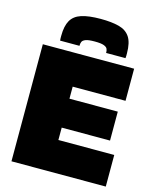

<svg xmlns="http://www.w3.org/2000/svg" viewBox="-134 -1018 899 1109"><g transform="rotate(15 315.5 -464.0)"><path d="M43 0V-700H589V-508H273V-436H562V-263H273V-189H607V0ZM329 -928Q394 -928 438 -916.5Q482 -905 504 -872Q526 -839 526 -775Q526 -768 526 -760.5Q526 -753 525 -746H409Q409 -747 409 -748Q409 -749 409 -751Q409 -760 405 -770Q401 -780 384 -786.5Q367 -793 329 -793Q291 -793 274.5 -786.5Q258 -780 254 -770Q250 -760 250 -751Q250 -749 250 -748Q250 -747 250 -746H134Q133 -753 133 -760.5Q133 -768 133 -775Q133 -833 152 -866.5Q171 -900 214 -914Q257 -928 329 -928Z"/></g></svg>

Font: Georama ExtraCondensed Thin Black
Style: Regular
Weight: 900
Version: Version 1.001